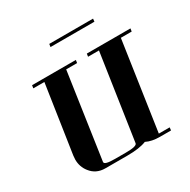

<svg xmlns="http://www.w3.org/2000/svg" viewBox="-171 -928 1073 1087"><g transform="rotate(-30 366.0 -384.5)"><path d="M85.9 -596.2 88.9 -615.2H375L372.1 -596.2H300.8L219.2 -38.1Q217.8 -28.3 234.4 -23.7Q251 -19 287.1 -19H358.9Q430.7 -19 432.1 -38.1L515.1 -596.2H443.8L446.8 -615.2H731.9L729 -596.2H658.2L573.2 -19H644L642.1 0H569.8Q516.6 0 481 -18.1Q437 0 356 0H212.9Q152.8 0 118.2 -44.9Q89.8 -80.6 89.8 -127.9Q89.8 -136.2 91.8 -153.8L158.2 -596.2ZM287.1 -750 290 -769H576.2L574.2 -750Z"/></g></svg>

Font: Hjet
Style: Italic
Weight: 400
Designer: T. Christopher White
Version: Version 1.2